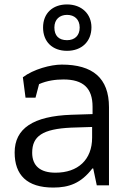

<svg xmlns="http://www.w3.org/2000/svg" viewBox="-20 -835 592 865"><path d="M471 0V-352C471 -484 397 -544 258 -544C208 -544 131 -523 83 -487L95 -395H140L156 -456C192 -472 231 -477 266 -477C355 -477 397 -438 397 -354V-321L302 -318C129 -312 46 -256 46 -148C46 -47 101 10 220 10C290 10 345 -9 396 -76H400L416 0ZM230 -57C161 -57 125 -88 125 -147C125 -222 172 -254 301 -260L395 -263V-215C395 -115 331 -57 230 -57ZM282 -606C348 -606 392 -648 392 -712C392 -772 348 -815 282 -815C217 -815 174 -775 174 -711C174 -647 216 -606 282 -606ZM282 -654C245 -654 225 -674 225 -711C225 -748 249 -768 282 -768C315 -768 339 -748 339 -711C339 -674 316 -654 282 -654Z"/></svg>

Font: Frost Regular
Style: Regular
Weight: 400
Designer: Lee Frost
Foundry: Lee Frost for Ice Communication Norge AS
Version: Version 2.011;hotconv 1.0.107;makeotfexe 2.5.65593